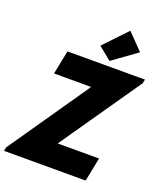

<svg xmlns="http://www.w3.org/2000/svg" viewBox="-193 -1088 1020 1200"><g transform="rotate(20 317.0 -488.0)"><path d="M-21.5 0 -16.6 -24.4 351.1 -557.6V-561.5H106.9L138.7 -719.7H654.3L648.4 -693.4L280.8 -162.1V-158.2H553.2L521.5 0ZM405.8 -753.4 319.8 -823.7 463.9 -975.6 566.9 -869.6Z"/></g></svg>

Font: Reddit Sans Black
Style: Italic
Weight: 900
Italic angle: -11.25°
Designer: Stephen Hutchings
Version: Version 1.013